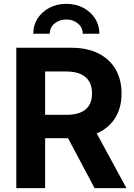

<svg xmlns="http://www.w3.org/2000/svg" viewBox="-20 -975 696 995"><path d="M64.5 0V-727.5H349.1Q431.6 -727.5 490 -698.2Q548.3 -668.9 579.1 -615.7Q609.9 -562.5 609.9 -490.7Q609.9 -418.5 578.6 -366.5Q547.4 -314.5 488 -286.6Q428.7 -258.8 345.2 -258.8H152.8V-379.9H324.2Q368.7 -379.9 398.2 -392.6Q427.7 -405.3 442.4 -429.9Q457 -454.6 457 -490.7Q457 -527.3 442.4 -552.5Q427.7 -577.6 398.2 -591.1Q368.7 -604.5 323.7 -604.5H213.9V0ZM470.2 0 294.4 -330.6H455.6L635.3 0ZM323.7 -955.1Q373 -955.1 411.6 -934.6Q450.2 -914.1 472.7 -879.2Q495.1 -844.2 495.1 -800.3H408.7Q408.7 -832.5 383.8 -853.3Q358.9 -874 323.7 -874Q288.1 -874 262.9 -853.3Q237.8 -832.5 237.8 -800.3H152.3Q152.3 -844.2 174.8 -879.2Q197.3 -914.1 236.1 -934.6Q274.9 -955.1 323.7 -955.1Z"/></svg>

Font: Inter 16pt
Style: Bold
Weight: 700
Version: Version 4.001;git-66647c0bb